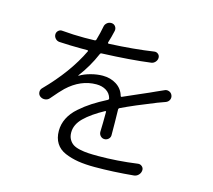

<svg xmlns="http://www.w3.org/2000/svg" viewBox="-114 -929 1229 1106"><g transform="rotate(15 500.0 -376.0)"><path d="M585.9 -168Q586.9 -153.3 576.7 -143.1Q566.4 -132.8 551.8 -132.8Q538.1 -132.8 528.3 -143.1Q518.6 -153.3 518.6 -168Q520.5 -216.8 520.5 -286.1Q521.5 -288.1 519 -289.6Q516.6 -291 514.6 -290Q439.5 -249 398.4 -208.5Q357.4 -168 357.4 -121.1Q357.4 -96.7 367.2 -79.6Q377 -62.5 392.1 -52.7Q407.2 -43 432.6 -37.6Q458 -32.2 482.9 -30.8Q507.8 -29.3 542 -29.3Q654.3 -29.3 775.4 -45.9Q789.1 -47.9 799.8 -38.6Q810.5 -29.3 809.6 -15.6Q808.6 0 797.9 11.7Q787.1 23.4 771.5 25.4Q648.4 37.1 539.1 37.1Q483.4 37.1 440.4 30.3Q397.5 23.4 360.8 7.8Q324.2 -7.8 305.2 -38.1Q286.1 -68.4 286.1 -111.3Q286.1 -151.4 304.2 -187.5Q322.3 -223.6 357.4 -254.4Q392.6 -285.2 428.2 -308.1Q463.9 -331.1 512.7 -356.4Q519.5 -360.4 517.6 -367.2Q509.8 -395.5 485.4 -410.6Q460.9 -425.8 426.8 -425.8Q333 -425.8 253.9 -351.6Q231.4 -330.1 188.5 -279.3Q178.7 -267.6 162.6 -265.6Q146.5 -263.7 132.8 -273.4Q120.1 -283.2 120.1 -299.8Q120.1 -313.5 129.9 -323.2Q262.7 -458 329.1 -596.7Q330.1 -598.6 328.6 -600.6Q327.1 -602.5 324.2 -602.5H285.2Q226.6 -602.5 157.2 -606.4Q142.6 -607.4 132.8 -618.2Q123 -628.9 123 -642.6Q123 -656.2 133.3 -665.5Q143.6 -674.8 157.2 -672.9Q223.6 -667 289.1 -667Q328.1 -667 349.6 -668Q357.4 -668 359.4 -674.8Q372.1 -718.8 378.9 -755.9Q380.9 -770.5 392.6 -780.3Q403.3 -789.1 416 -789.1Q418 -789.1 419.9 -789.1Q434.6 -788.1 442.9 -776.4Q451.2 -764.6 448.2 -750Q439.5 -710.9 428.7 -676.8Q427.7 -674.8 429.2 -672.4Q430.7 -669.9 433.6 -669.9Q583 -676.8 699.2 -694.3Q711.9 -696.3 722.2 -688Q732.4 -679.7 732.4 -666Q732.4 -652.3 722.7 -641.1Q712.9 -629.9 699.2 -627.9Q582 -612.3 409.2 -605.5Q402.3 -605.5 399.4 -598.6Q365.2 -518.6 312.5 -449.2Q311.5 -448.2 312.5 -447.3Q313.5 -446.3 314.5 -447.3Q341.8 -463.9 378.9 -473.6Q416 -483.4 449.2 -483.4Q496.1 -483.4 531.2 -460.9Q566.4 -438.5 578.1 -398.4Q580.1 -390.6 586.9 -394.5Q621.1 -410.2 681.6 -436Q742.2 -461.9 768.6 -474.6Q792 -484.4 812.5 -494.1Q825.2 -501 839.4 -496.1Q853.5 -491.2 859.4 -477.5Q862.3 -470.7 862.3 -463.9Q862.3 -457 859.4 -450.2Q853.5 -437.5 839.8 -431.6Q830.1 -428.7 792 -414.1Q666 -364.3 590.8 -328.1Q584 -325.2 584 -317.4Q585 -293.9 585.4 -241.7Q585.9 -189.5 585.9 -168Z"/></g></svg>

Font: Gen Jyuu Gothic Normal
Style: Regular
Weight: 300
Designer: [Source Han Sans]
Ryoko NISHIZUKA  (kana & ideographs); Paul D. Hunt (Latin, Greek & Cyrillic); Wenlong ZHANG  (bopomofo
Version: Version 1.002.20150607